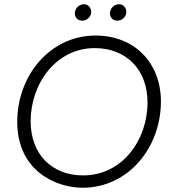

<svg xmlns="http://www.w3.org/2000/svg" viewBox="-20 -875 806 902"><path d="M368 7C583 7 736 -182 736 -398C736 -580 612 -708 429 -708C215 -708 61 -520 61 -303C61 -71 244 7 368 7ZM371 -51C221 -51 124 -153 124 -305C124 -484 245 -649 425 -649C573 -649 673 -548 673 -394C673 -214 552 -51 371 -51ZM364 -778C385 -777 405 -792 408 -814C411 -835 397 -854 376 -855C354 -856 335 -839 332 -818C329 -797 342 -779 364 -778ZM529 -778C550 -777 570 -792 573 -814C576 -835 562 -854 541 -855C519 -856 500 -839 497 -818C494 -797 507 -779 529 -778Z"/></svg>

Font: Fixel Display Light
Style: Italic
Weight: 300
Italic angle: -10°
Designer: AlfaBravo + MacPaw
Foundry: Kyrylo Tkachov, Marchela Mozhyna, Serhii Makarenko, Maria Weinstein, Zakhar Kryvoshyya
Version: Version 1.210;Glyphs 3.2 (3217)